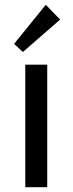

<svg xmlns="http://www.w3.org/2000/svg" viewBox="-20 -785 304 805"><path d="M86 -514H178V0H86ZM172 -765 232 -703 76 -567 39 -601Z"/></svg>

Font: Telex
Style: Regular
Weight: 400
Designer: Andres Torresi
Foundry: Andres Torresi
Version: Version 1.100